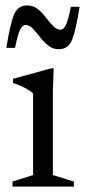

<svg xmlns="http://www.w3.org/2000/svg" viewBox="-20 -688 314 708"><path d="M178 -436 175 -355V-42.5L252.5 -18.5V0H26V-18.5L102 -42.5V-343Q94 -352 72.5 -363.5Q51 -375 28 -382V-397.5L169 -436ZM273.5 -663Q260.5 -579.5 246.5 -543Q232.5 -506.5 197 -506.5Q174.5 -506.5 157.8 -520Q141 -533.5 127.5 -551.2Q114 -569 101 -582.5Q88 -596 73.5 -596Q63.5 -596 54.8 -580Q46 -564 35.5 -511.5H3.5Q16.5 -595 30.5 -631.5Q44.5 -668 80 -668Q102.5 -668 119.2 -654.5Q136 -641 149.5 -623.2Q163 -605.5 176 -592Q189 -578.5 203.5 -578.5Q213.5 -578.5 222.2 -594.5Q231 -610.5 241.5 -663Z"/></svg>

Font: Newsreader Text
Style: Regular
Weight: 400
Designer: Hugues Gentile
Foundry: Production Type
Version: Version 1.002